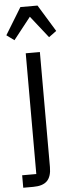

<svg xmlns="http://www.w3.org/2000/svg" viewBox="-82 -797 394 1028"><g transform="rotate(-5 115.0 -282.5)"><path d="M0 133H76V-516H152V102Q152 153 128.5 176.5Q105 200 54 200H0ZM161 -765 249 -621 208 -591 115 -709 22 -591 -19 -621 69 -765Z"/></g></svg>

Font: IBM Plex Sans Condensed
Style: Regular
Weight: 400
Width: 3
Designer: Mike Abbink, Paul van der Laan, Pieter van Rosmalen
Foundry: Bold Monday
Version: Version 1.1